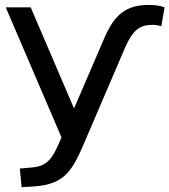

<svg xmlns="http://www.w3.org/2000/svg" viewBox="-20 -569 693 785"><path d="M492.7 -377.4C524.4 -448.2 552.7 -467.3 603 -467.3C616.2 -467.3 626.5 -465.8 639.6 -461.9L652.8 -539.1C634.3 -545.9 613.8 -548.8 587.4 -548.8C493.2 -548.8 447.8 -505.9 409.2 -419.4L282.7 -125.5L105.5 -539.1H3.4L231.4 -7.3L223.6 10.7C195.8 75.7 174.8 110.8 110.8 115.7L61 120.1L68.4 196.3L116.7 193.4C251.5 185.1 278.8 121.6 331.5 -1.5Z"/></svg>

Font: Winston
Style: Regular
Weight: 400
Designer: Vernon Adams, Kim Jin-seong, David Berlow, Cristiano Sobral
Foundry: The Winston Project Authors
Version: Version 3.004